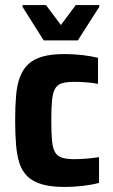

<svg xmlns="http://www.w3.org/2000/svg" viewBox="-20 -732 446 760"><path d="M237 8Q182 8 146 -2.5Q110 -13 88.5 -34Q67 -55 57 -86Q47 -117 43.5 -159.5Q40 -202 40 -255Q40 -309 43.5 -352Q47 -395 58.5 -426Q70 -457 91.5 -477.5Q113 -498 148 -508Q183 -518 235 -518Q270 -518 305.5 -514Q341 -510 368 -503V-400Q349 -404 323 -406Q297 -408 274 -408Q244 -408 225.5 -402.5Q207 -397 198 -381Q189 -365 186 -335Q183 -305 183 -255Q183 -205 186 -174.5Q189 -144 198.5 -128.5Q208 -113 226.5 -107.5Q245 -102 275 -102Q297 -102 322 -104Q347 -106 372 -110V-8Q341 0 306 4Q271 8 237 8ZM153 -572 69 -705V-712H162L221 -633L280 -712H373V-705L288 -572Z"/></svg>

Font: Saira SemiCondensed
Style: Bold
Weight: 700
Width: 4
Designer: Hector Gatti with collaboration of the Omnibus-Type team
Foundry: Omnibus-Type
Version: Version 1.101